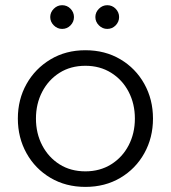

<svg xmlns="http://www.w3.org/2000/svg" viewBox="-20 -720 670 753"><path d="M315 13Q238 13 178 -22.5Q118 -58 84 -119Q50 -180 50 -255Q50 -330 84 -390.5Q118 -451 178 -487Q238 -523 315 -523Q392 -523 452 -487.5Q512 -452 546 -391Q580 -330 580 -255Q580 -180 546 -119Q512 -58 452 -22.5Q392 13 315 13ZM315 -48Q372 -48 416 -75.5Q460 -103 484.5 -150Q509 -197 509 -255Q509 -313 484.5 -360Q460 -407 416 -434.5Q372 -462 315 -462Q257 -462 213.5 -434.5Q170 -407 145.5 -360Q121 -313 121 -255Q121 -197 145.5 -150Q170 -103 213.5 -75.5Q257 -48 315 -48ZM400.6 -606.6Q382 -606.6 368 -620.5Q354 -634.5 354 -653.1Q354 -671.7 368 -685.7Q382 -699.6 400.6 -699.6Q420.1 -699.6 433.6 -685.7Q447.1 -671.7 447.1 -653.1Q447.1 -634.5 433.6 -620.5Q420.1 -606.6 400.6 -606.6ZM223.6 -606.6Q205 -606.6 191 -620.5Q177 -634.5 177 -653.1Q177 -671.7 191 -685.7Q205 -699.6 223.6 -699.6Q243.1 -699.6 256.6 -685.7Q270.1 -671.7 270.1 -653.1Q270.1 -634.5 256.6 -620.5Q243.1 -606.6 223.6 -606.6Z"/></svg>

Font: MuseoModerno Light
Style: Regular
Weight: 300
Designer: Pablo Cosgaya, Héctor Gatti, Marcela Romero, and the Authors of The MuseoModerno Project.
Foundry: Omnibus-Type Team
Version: Version 1.001